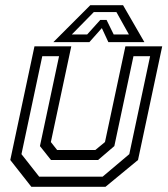

<svg xmlns="http://www.w3.org/2000/svg" viewBox="-20 -718 644 738"><path d="M100.5 0 19.5 -103 112.5 -540H254L175.5 -172L199.5 -141.5H346.5L383.5 -172L462 -540H603.5L510.5 -103L385.5 0ZM130.5 -39H374.5L477 -125.5L557 -502H493L419.5 -156.5L357 -103H176L133.5 -156.5L207 -502H142.5L62.5 -125.5ZM327 -698H453L535 -556H396.5L371.5 -610L323.5 -556H185ZM340.5 -671.5 256 -585.5H315L365.5 -641.5H389.5L417 -585.5H475.5L427.5 -671.5Z"/></svg>

Font: Tourney
Style: Italic
Weight: 400
Italic angle: -12°
Version: Version 1.015